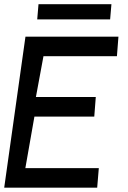

<svg xmlns="http://www.w3.org/2000/svg" viewBox="-30 -870 592 890"><path d="M-10.5 0 88 -700H519L512 -609.5H171.5L136.5 -420.5H414L407 -329.5H129.5L87.5 -90.5H428L420.5 0ZM148.5 -850.5H486.5L480.5 -780H142.5Z"/></svg>

Font: Urbanist Medium
Style: Italic
Weight: 500
Italic angle: -8°
Designer: Corey Hu
Foundry: Corey Hu
Version: Version 1.330; ttfautohint (v1.8.4.7-5d5b)